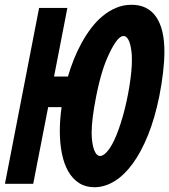

<svg xmlns="http://www.w3.org/2000/svg" viewBox="-62 -762 701 796"><path d="M329.1 14.2Q292.5 14.2 265.4 -3.4Q238.3 -21 220.7 -52Q203.1 -83 194.6 -125.7Q186 -168.5 186 -219.2Q186 -266.6 193.4 -317.9H137.7L75.7 0H-41.5L100.1 -729H217.3L162.1 -444.8H219.7Q229.5 -479 243.7 -514.6Q257.8 -550.3 275.9 -583.3Q293.9 -616.2 315.9 -645.3Q337.9 -674.3 364 -695.8Q390.1 -717.3 419.9 -729.7Q449.7 -742.2 483.4 -742.2Q550.3 -742.2 585 -692.4Q619.6 -642.6 619.6 -547.9Q619.6 -509.3 614 -461.4Q608.4 -413.6 598.6 -363.8Q580.1 -272.5 551.8 -202.1Q523.4 -131.8 488.3 -83.7Q453.1 -35.6 412.6 -10.7Q372.1 14.2 329.1 14.2ZM353 -115.2Q365.2 -115.2 380.6 -131.8Q396 -148.4 410.6 -178.7Q420.4 -199.2 429.9 -225.8Q439.5 -252.4 447.8 -282Q456.1 -311.5 462.9 -343Q469.7 -374.5 474.6 -404.8Q479.5 -435.1 482.2 -462.9Q484.9 -490.7 484.9 -513.7Q484.9 -525.4 484.4 -534.2Q483.9 -543 482.9 -549.3Q479 -581.1 470.5 -596.9Q461.9 -612.8 450.2 -612.8Q425.8 -612.8 392.1 -542.5Q383.3 -523.9 375.7 -504.9Q368.2 -485.8 361.6 -464.1Q355 -442.4 348.9 -417.7Q342.8 -393.1 336.9 -363.8Q317.9 -267.6 317.9 -210.9Q317.9 -199.7 318.6 -191.2Q319.3 -182.6 320.3 -174.8Q324.2 -146 332.8 -130.6Q341.3 -115.2 353 -115.2Z"/></svg>

Font: Hack
Style: Bold Italic
Weight: 700
Italic angle: -11°
Monospace: yes
Designer: Christopher Simpkins
Foundry: Christopher Simpkins
Version: Version 2.017; ttfautohint (v1.4.1) -l 4 -r 80 -G 350 -x 0 -